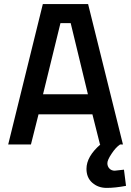

<svg xmlns="http://www.w3.org/2000/svg" viewBox="-20 -705 639 937"><path d="M524 46Q504 76 504 91.5Q504 107 514 117.5Q524 128 540 128L585 123L595 202Q542 212 500.5 212Q459 212 430.5 187Q402 162 402 119Q402 59 470 0H468L431 -147H168L131 0H20L189 -685H410L580 0H566Q544 15 524 46ZM275 -592 190 -245H409L325 -592Z"/></svg>

Font: Titillium Web[RUS by Daymarius]
Style: Regular
Weight: 600
Designer: Cyrillization by Daymarius
Foundry: Cyrillization by Daymarius
Version: Version 1.002 September 11, 2018